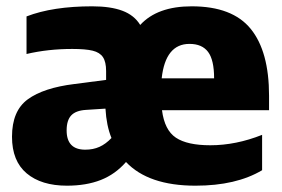

<svg xmlns="http://www.w3.org/2000/svg" viewBox="-20 -553 892 608"><path d="M18 -120Q18 -202 68 -238.5Q118 -275 216 -287L316 -300V-328Q316 -357 306 -372Q296 -387 273.5 -392.5Q251 -398 209 -398Q132 -398 64 -382V-501Q147 -533 272 -533Q330 -533 367.5 -519Q405 -505 424 -474Q478 -533 587 -533Q716 -533 774 -461.5Q832 -390 832 -250V-204H493Q501 -141 537 -117Q573 -93 646 -93Q727 -93 810 -126V-14Q728 35 599 35Q450 35 379 -40Q345 -1 299 17Q253 35 192 35Q111 35 64.5 -4Q18 -43 18 -120ZM492 -305H658Q658 -363 639 -388.5Q620 -414 580 -414Q504 -414 492 -305ZM314 -209 252 -205Q220 -203 205.5 -187.5Q191 -172 191 -140Q191 -79 250 -79Q275 -79 295 -88Q315 -97 333 -116Q317 -155 314 -209Z"/></svg>

Font: Gmarket Sans TTF Bold
Style: Regular
Weight: 700
Designer: Creative Director : Sungho Lee; Art Director : Kiwoong Choi; Project Manager : Sori Yang, Jongwook Yoon; Font Designer :
Foundry: Sandoll Inc.
Version: Version 1.000;hotconv 1.0.109;makeotfexe 2.5.65596